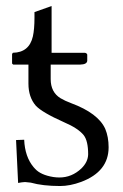

<svg xmlns="http://www.w3.org/2000/svg" viewBox="-20 -604 408 636"><path d="M74.2 -390.1H23.9Q20.5 -392.1 20 -394V-424.8Q21.5 -428.2 22.9 -429.2Q76.7 -430.2 88.9 -483.4Q94.2 -507.3 94.2 -544.9V-564L150.9 -584V-429.2H261.2Q268.1 -427.7 269 -422.9V-402.8Q268.1 -390.6 246.1 -390.1H147.9V-341.8Q147.9 -298.8 180.2 -278.8Q194.8 -270 215.8 -262.2Q305.2 -229 328.6 -177.2Q339.8 -150.4 339.8 -116.2Q339.8 -35.6 249 -1.5Q211.9 12.2 179.2 12.2Q121.6 12.2 82 1Q67.4 -1 63 -1Q52.7 -0.5 40 2L33.2 -140.1L60.1 -141.1Q62.5 -84.5 91.3 -50.3Q94.2 -47.4 96.2 -44.9Q114.7 -24.4 156.7 -17.6Q167 -16.1 176.8 -16.1Q217.8 -16.1 249.5 -45.9Q271.5 -67.4 272 -92.8Q272 -137.2 257.3 -156.2Q238.8 -179.2 191.9 -199.2Q119.6 -231.4 98.6 -253.9Q74.2 -282.2 74.2 -327.1Z"/></svg>

Font: Linux Biolinum O
Style: Regular
Weight: 400
Designer: Philipp H. Poll
Foundry: Philipp H. Poll
Version: Version 1.0.4